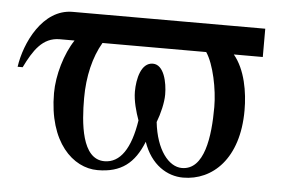

<svg xmlns="http://www.w3.org/2000/svg" viewBox="-40 -504 843 568"><g transform="rotate(5 381.0 -220.0)"><path d="M726 -366V-450H154C65 -450 16 -345 6 -274H21C46 -325 72 -366 123 -366H167C139 -324 120 -259 120 -206C120 -60 195 10 268 10C338 10 377 -21 403 -86C426 -19 475 10 522 10C609 10 686 -60 686 -204C686 -258 675 -324 640 -366ZM558 -366C581 -332 596 -259 596 -206C596 -118 583 -18 516 -18C477 -18 439 -65 430 -147C440 -173 448 -206 448 -230C448 -266 437 -318 404 -318C369 -318 358 -269 358 -231C358 -204 367 -172 376 -147C363 -63 333 -18 286 -18C218 -18 210 -126 210 -199C210 -263 224 -322 250 -366Z"/></g></svg>

Font: STIX Math
Style: Regular
Weight: 400
Designer: MicroPress Inc., with final additions and corrections provided by Coen Hoffman, Elsevier (retired)
Version: Version 1.1.0